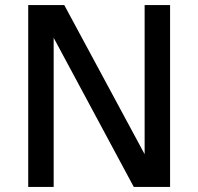

<svg xmlns="http://www.w3.org/2000/svg" viewBox="-20 -742 787 762"><path d="M655 0H511L193 -592V0H92V-722H235L554 -130V-722H655Z"/></svg>

Font: Mingzat
Style: Regular
Weight: 400
Designer: Jason Glavy (Lepcha), Lorna Priest (Lepcha additions), Walt Agee (Sophia), Victor Gaultney (Sophia)
Foundry: SIL International
Version: Version 0.100